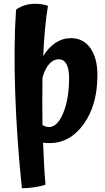

<svg xmlns="http://www.w3.org/2000/svg" viewBox="-20 -768 558 1017"><path d="M205 -105Q215 -100 223 -97.5Q231 -95 240 -95Q284 -95 315 -169.5Q346 -244 346 -355Q346 -403 332 -428.5Q318 -454 291 -454Q263 -454 241 -429.5Q219 -405 205 -357Q204 -295 204 -231Q204 -167 205 -105ZM208 -12Q211 58 214 112.5Q217 167 221 210Q200 218 163.5 223.5Q127 229 96 229Q69 -27 60.5 -276.5Q52 -526 65 -717Q86 -732 111.5 -740Q137 -748 163 -748Q183 -748 200 -745.5Q217 -743 234 -737Q225 -683 218.5 -614.5Q212 -546 209 -471Q237 -517 274.5 -541.5Q312 -566 356 -566Q421 -566 458.5 -513.5Q496 -461 496 -370Q496 -212 423.5 -111Q351 -10 242 -10Q235 -10 227 -10.5Q219 -11 208 -12Z"/></svg>

Font: Atma SemiBold
Style: Regular
Weight: 600
Designer: Gregori Vincens, Jeremie Hornus, Riccardo Olocco, Yoann Minet.
Foundry: black foundry
Version: Version 1.102;PS 1.100;hotconv 1.0.86;makeotf.lib2.5.63406